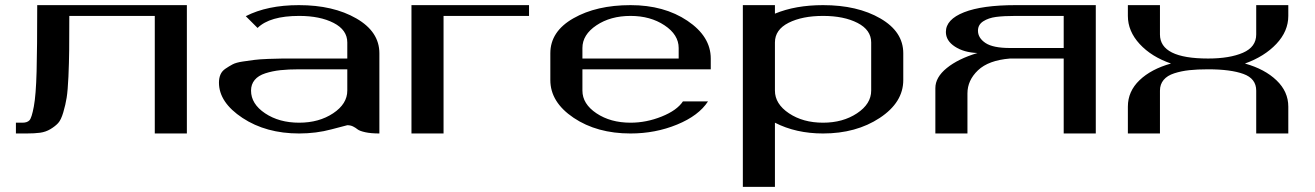

<svg xmlns="http://www.w3.org/2000/svg" viewBox="-20 -520 5122 748"><path d="M708 -500V0H583V-458H250Q250 -373 249.5 -324.7Q249 -276.4 246.6 -221.7Q244.1 -167 239.7 -139.6Q235.4 -112.3 226.6 -82.5Q217.8 -52.7 206.5 -40.5Q195.3 -28.3 176.8 -17.1Q158.2 -5.9 136.2 -2.9Q114.3 0 83 0H42V-42H67.4Q85.9 -42 94.7 -51.3Q103.5 -60.5 111.8 -105Q120.1 -149.4 122.6 -241.7Q125 -334 125 -500Z M1458 0Q1424.8 0 1402.8 -4.9Q1380.9 -9.8 1373 -16.1Q1365.2 -22.5 1355.5 -27.3Q1345.7 -32.2 1333 -32.2Q1331.1 -32.2 1271.5 -16.1Q1211.9 0 1145.5 0Q1016.6 0 924.8 -60.5Q833 -121.1 833 -198.2Q833 -215.8 838.9 -229.5Q844.7 -243.2 858.4 -252.4Q872.1 -261.7 885.7 -269Q899.4 -276.4 925.8 -280.3Q952.1 -284.2 970.7 -286.6Q989.3 -289.1 1024.9 -290.5Q1060.5 -292 1082 -292Q1103.5 -292 1145.5 -292H1333V-354.5Q1333 -403.3 1279.8 -430.7Q1226.6 -458 1145.5 -458Q1031.2 -458 983.4 -411.1L937.5 -457Q1021.5 -500 1144.5 -500Q1278.3 -500 1368.2 -448.2Q1458 -396.5 1458 -312.5ZM1333 -250H1145.5Q1103.5 -250 1072.3 -246.6Q1041 -243.2 1013.7 -234.4Q986.3 -225.6 972.2 -208.5Q958 -191.4 958 -167Q958 -115.2 1012.7 -78.6Q1067.4 -42 1145.5 -42Q1222.7 -42 1277.8 -78.6Q1333 -115.2 1333 -167Z M2041 -500V-458H1708V0H1583V-500Z M2749 -250H2249V-167Q2249 -115.2 2303.7 -78.6Q2358.4 -42 2436.5 -42Q2498 -42 2557.6 -65.9Q2617.2 -89.8 2640.6 -125H2738.3Q2702.1 -69.3 2617.7 -34.7Q2533.2 0 2436.5 0Q2305.7 0 2214.8 -61Q2124 -122.1 2124 -208V-312.5Q2124 -397.5 2213.9 -448.7Q2303.7 -500 2436.5 -500Q2567.4 -500 2658.2 -439Q2749 -377.9 2749 -292ZM2249 -292H2624V-333Q2624 -384.8 2568.8 -421.4Q2513.7 -458 2436.5 -458Q2358.4 -458 2303.7 -421.4Q2249 -384.8 2249 -333Z M2999 -500V-466.8Q3079.1 -500 3186.5 -500Q3320.3 -500 3409.7 -448.2Q3499 -396.5 3499 -312.5V-208Q3499 -121.1 3407.2 -60.5Q3315.4 0 3186.5 0Q3081.1 0 2999 -42V208H2874V-500ZM3374 -167V-354.5Q3374 -403.3 3320.8 -430.7Q3267.6 -458 3186.5 -458Q3105.5 -458 3052.2 -431.2Q2999 -404.3 2999 -354.5V-167Q2999 -115.2 3053.7 -78.6Q3108.4 -42 3186.5 -42Q3263.7 -42 3318.8 -78.6Q3374 -115.2 3374 -167Z M3749 0H3624V-176.8Q3624 -218.8 3668.5 -254.9Q3712.9 -291 3788.1 -313.5Q3735.4 -315.4 3700.2 -338.4Q3665 -361.3 3665 -395.5Q3665 -444.3 3735.8 -472.2Q3806.6 -500 3936.5 -500H4249V0H4124V-292H3915Q3831.1 -285.2 3790 -246.1Q3749 -207 3749 -156.2ZM4124 -333V-458H3936.5Q3890.6 -458 3860.8 -454.1Q3831.1 -450.2 3810.5 -437Q3790 -423.8 3790 -400.4Q3790 -372.1 3819.3 -352.5Q3848.6 -333 3915 -333Z M4999 -500V-458Q4999 -398.4 4952.6 -349.1Q4906.2 -299.8 4830.1 -272.5Q4907.2 -251 4953.1 -207Q4999 -163.1 4999 -104.5V0H4874V-167Q4874 -213.9 4824.2 -231.9Q4774.4 -250 4686.5 -250Q4644.5 -250 4613.3 -246.6Q4582 -243.2 4554.7 -234.4Q4527.3 -225.6 4513.2 -208.5Q4499 -191.4 4499 -167V0H4374V-104.5Q4374 -164.1 4419.4 -207.5Q4464.8 -251 4542 -272.5Q4465.8 -298.8 4419.9 -348.6Q4374 -398.4 4374 -458V-500H4499V-385.7Q4499 -292 4686.5 -292Q4770.5 -292 4822.3 -314.5Q4874 -336.9 4874 -385.7V-500Z"/></svg>

Font: okolaks
Style: Bold
Weight: 600
Width: 8
Version: Version 000.6.0